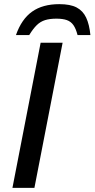

<svg xmlns="http://www.w3.org/2000/svg" viewBox="-20 -906 456 926"><path d="M40 0 176 -700H282L146 0ZM57 -737Q84 -814 135 -850Q186 -886 266 -886Q319 -886 349.5 -870Q380 -854 395.5 -821Q411 -788 416 -737H354Q346 -768 334 -785Q322 -802 302.5 -809Q283 -816 252 -816Q220 -816 197.5 -809Q175 -802 157.5 -785Q140 -768 121 -737Z"/></svg>

Font: REM
Style: Italic
Weight: 400
Italic angle: -11°
Designer: Octavio Pardo
Foundry: Ashler Design
Version: Version 1.005;gftools[0.9.28]